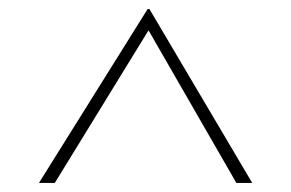

<svg xmlns="http://www.w3.org/2000/svg" viewBox="-20 -833 643 424"><path d="M502 -429 308 -766 101 -429H66L306 -813H310L537 -429Z"/></svg>

Font: BioRhyme Expanded ExtraLight
Style: Regular
Weight: 275
Width: 7
Designer: Aoife Mooney
Foundry: Aoife Mooney Type
Version: Version 1.000